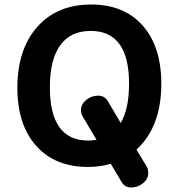

<svg xmlns="http://www.w3.org/2000/svg" viewBox="-20 -730 793 851"><path d="M585 -67 630 8Q637 18 637 38Q637 63 614 82Q591 101 561 101Q532 101 518 75L471 -4Q423 10 370 10Q224 10 140.5 -83.5Q57 -177 57 -341Q57 -511 145 -610.5Q233 -710 384 -710Q530 -710 612.5 -616.5Q695 -523 695 -359Q695 -168 585 -67ZM371 -107Q390 -107 408 -110L347 -213Q339 -226 339 -243Q339 -268 362 -287Q385 -306 415 -306Q444 -306 459 -280L515 -185Q552 -247 552 -359Q552 -593 382 -593Q293 -593 247 -529.5Q201 -466 201 -343Q201 -107 371 -107Z"/></svg>

Font: Solway
Style: Bold
Weight: 700
Designer: Mariya V. Pigoulevskaya
Foundry: The Northern Block Ltd.
Version: Version 1.000;hotconv 1.0.109;makeotfexe 2.5.65596